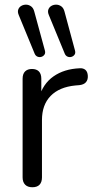

<svg xmlns="http://www.w3.org/2000/svg" viewBox="-20 -785 398 812"><path d="M116.8 6.9Q96.9 6.9 86.3 -4Q75.6 -14.9 75.6 -34.8V-452Q75.6 -472.4 86 -482.9Q96.5 -493.3 115.4 -493.3Q134.3 -493.3 144.5 -482.9Q154.7 -472.4 154.7 -452V-371H144.7Q161.3 -430.5 206.3 -462Q251.3 -493.5 317.1 -496.3Q331.8 -497.3 341.1 -489.6Q350.4 -481.8 351.4 -464.3Q352.3 -447.3 343.3 -437.1Q334.3 -426.9 315.3 -424.9L298.6 -423.5Q230.7 -416.9 194.1 -379.3Q157.5 -341.7 157.5 -277.3V-34.8Q157.5 -14.9 147.4 -4Q137.2 6.9 116.8 6.9ZM253.8 -558.2 186.7 -721Q180.8 -734.7 184.5 -744.7Q188.2 -754.8 197.4 -760.1Q206.7 -765.5 218.2 -765.3Q229.7 -765 239.3 -758.1Q248.8 -751.2 252.8 -736L297.2 -571.3Q300.1 -560.6 295.3 -553.8Q290.4 -546.9 282.1 -544.5Q273.8 -542.1 265.7 -545.5Q257.7 -548.9 253.8 -558.2ZM126.5 -558.2 59.4 -721Q53.5 -734.7 57.2 -744.7Q60.8 -754.8 70.1 -760.1Q79.4 -765.5 90.7 -765.3Q101.9 -765 111.5 -758.1Q121 -751.2 125 -736L169.9 -571.3Q172.8 -560.6 167.9 -553.8Q163 -546.9 154.8 -544.5Q146.5 -542.1 138.4 -545.5Q130.4 -548.9 126.5 -558.2Z"/></svg>

Font: Nunito ExtraLight
Style: Regular
Weight: 200
Designer: Vernon Adams
Foundry: Vernon Adams
Version: Version 3.602